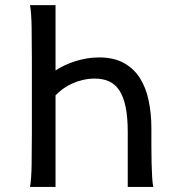

<svg xmlns="http://www.w3.org/2000/svg" viewBox="-20 -733 702 753"><path d="M197.8 0H97.7Q103 -29.3 104 -84.7Q105 -140.1 105 -212.4V-500.5Q105 -572.8 104 -628.2Q103 -683.6 97.7 -712.9H197.8V-456.5Q213.4 -467.3 233.2 -476.6Q252.9 -485.8 275.1 -492.9Q297.4 -500 321 -503.9Q344.7 -507.8 368.7 -507.8Q424.8 -507.8 464.1 -486.8Q503.4 -465.8 527.6 -428.5Q551.8 -391.1 562.7 -340.1Q573.7 -289.1 573.7 -229.5V-158.2Q573.7 -123.5 574.5 -93.3Q575.2 -63 576.7 -38.8Q578.1 -14.6 581.1 0H481V-214.8Q481 -273.4 472.7 -313.5Q464.4 -353.5 448.2 -378.2Q432.1 -402.8 408 -413.8Q383.8 -424.8 351.6 -424.8Q328.1 -424.8 305.9 -419.7Q283.7 -414.6 263.9 -405.8Q244.1 -397 227.3 -384.8Q210.4 -372.6 197.8 -358.9Z"/></svg>

Font: Andika Compact
Style: Regular
Weight: 400
Designer: Victor Gaultney, Annie Olsen, Julie Remington, Don Collingsworth, Eric Hays, Becca Hirsbrunner
Foundry: SIL International
Version: Version 5.000 ; LnSpcTght